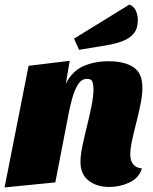

<svg xmlns="http://www.w3.org/2000/svg" viewBox="-31 -798 668 840"><path d="M448 20Q393 20 357 -7.5Q321 -35 321 -90Q321 -118 329.5 -159Q338 -200 349.5 -246Q361 -292 369.5 -335Q378 -378 378 -409Q378 -424 374 -438.5Q370 -453 350 -453Q326 -453 311 -429.5Q296 -406 286.5 -373Q277 -340 271 -310L211 0L-11 22L94 -510L274 -532L257 -432Q285 -487 333.5 -508.5Q382 -530 445 -530Q512 -530 552 -504.5Q592 -479 592 -414Q592 -383 584 -343Q576 -303 565.5 -262Q555 -221 547 -184.5Q539 -148 539 -122Q539 -96 551 -80Q563 -64 590 -61Q577 -19 535 0.5Q493 20 448 20ZM315 -580 293 -629 535 -778Q555 -770 563.5 -751Q572 -732 572 -709Q572 -673 554 -651.5Q536 -630 506 -618.5Q476 -607 441 -601Z"/></svg>

Font: Sansita Swashed Black
Style: Regular
Weight: 900
Designer: Pablo Cosgaya
Foundry: Omnibus-Type
Version: Version 1.003; ttfautohint (v1.8.3)